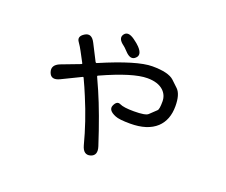

<svg xmlns="http://www.w3.org/2000/svg" viewBox="-114 -803 1229 1046"><g transform="rotate(20 500.0 -279.5)"><path d="M497 66Q458 77 444 27Q411 -100 358 -226Q348 -250 338 -273L317 -319Q315 -324 311 -322L200 -268Q152 -245 138 -285Q124 -325 172 -344L280 -385Q285 -387 283 -391L251 -451Q240 -472 226 -492Q205 -520 241 -542Q277 -564 301 -516L349 -422Q352 -417 357 -419Q560 -506 648 -506Q742 -506 775 -475Q794 -457 813 -439Q840 -412 840 -344Q840 -264 792 -219Q740 -171 640 -171Q576 -171 553 -181Q504 -201 518 -232Q532 -263 554.5 -252Q577 -241 636 -241Q704 -241 718 -255Q737 -273 756 -291Q765 -299 765 -344Q765 -381 739 -406Q707 -436 645 -436Q561 -436 387 -357Q382 -355 384 -350L415 -281Q465 -166 520 4Q536 54 497 66ZM547 -520Q522 -496 487 -534Q468 -554 463 -557Q421 -587 440 -614Q459 -641 501 -611Q526 -593 537 -581Q573 -543 547 -520Z"/></g></svg>

Font: Resource Han Rounded KR
Style: Regular
Weight: 400
Designer: Cyano Hao (round all glyphs); Ryoko NISHIZUKA 西塚涼子 (kana, bopomofo & ideographs); Paul D. Hunt (Latin, Greek & Cyrillic)
Foundry: Cyano Hao
Version: 0.990